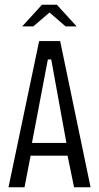

<svg xmlns="http://www.w3.org/2000/svg" viewBox="-20 -794 421 814"><path d="M16 0 146 -620H235L364 0H294L264 -146L277 -134H101L112 -146L84 0ZM114 -180 107 -188H272L263 -180L199 -532L197 -542H183L181 -532ZM74 -682 158 -774H221L305 -682H258L190 -741L121 -682Z"/></svg>

Font: Smooch Sans Thin Medium
Style: Regular
Weight: 500
Version: Version 1.010